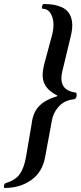

<svg xmlns="http://www.w3.org/2000/svg" viewBox="-40 -728 404 959"><path d="M89.8 56.2 118.2 -109.9Q124.5 -166.5 155.8 -198.5Q187 -230.5 245.1 -247.1L246.1 -251Q195.3 -276.4 180.2 -314Q166.5 -348.1 179.2 -400.9L219.2 -549.8Q227.1 -577.6 227.1 -606Q227.1 -636.2 213.4 -660.2Q199.7 -684.1 171.9 -684.1Q168.5 -688.5 169.9 -696Q171.4 -703.6 176.8 -708Q204.1 -708 225.6 -704.6Q247.1 -701.2 268.1 -692.1Q289.1 -683.1 302.5 -665Q315.9 -647 319.8 -620.1Q324.2 -588.4 313 -544.9L272 -375Q263.2 -340.3 269 -315.9Q279.3 -273.4 339.8 -265.1Q344.2 -259.3 342.8 -249.3Q341.3 -239.3 334 -232.9Q289.6 -229 262.2 -204.3Q234.9 -179.7 223.1 -143.1Q222.7 -140.1 221.2 -134.5Q219.7 -128.9 219.2 -126L185.1 58.1Q171.4 132.3 115.7 171.6Q60.1 210.9 -18.1 210.9Q-21.5 206.5 -20 199Q-18.6 191.4 -13.2 187Q36.1 172.9 58.1 142.3Q80.1 111.8 89.8 56.2Z"/></svg>

Font: Common Serif
Style: Bold Italic
Weight: 700
Italic angle: -12°
Designer: Philipp H. Poll, Khaled Hosny
Foundry: Stefan Peev, Context Ltd.
Version: Version 1.026